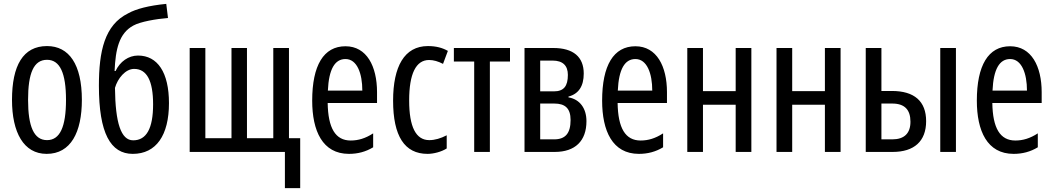

<svg xmlns="http://www.w3.org/2000/svg" viewBox="-20 -785 5442 992"><path d="M403 -269C403 -452 337 -547 223 -547C99 -547 42 -446 42 -269C42 -101 102 10 221 10C346 10 403 -102 403 -269ZM125 -269C125 -407 154 -476 223 -476C290 -476 321 -407 321 -269C321 -130 290 -61 223 -61C155 -61 125 -132 125 -269Z M491 -342C491 -97 551 10 666 10C787 10 853 -86 853 -252C853 -411 794 -498 693 -498C644 -498 600 -467 577 -418H572C577 -531 595 -613 669 -653C705 -673 786 -687 848 -692L839 -765C748 -756 683 -739 642 -716C520 -656 491 -520 491 -342ZM668 -60C605 -60 576 -150 574 -331C588 -380 628 -429 673 -429C739 -429 771 -367 771 -246C771 -122 737 -60 668 -60Z M1473 -537H1392V-71H1256V-537H1176V-71H1041V-537H960V0H1452V187H1531V-71H1473Z M1765 -546C1652 -546 1593 -447 1593 -265C1593 -109 1646 10 1783 10C1829 10 1870 -1 1908 -24V-96C1868 -70 1831 -59 1792 -59C1713 -59 1675 -123 1673 -253H1928V-309C1928 -442 1875 -546 1765 -546ZM1765 -480C1825 -480 1852 -405 1852 -317H1674C1679 -428 1710 -480 1765 -480Z M2189 10C2219 10 2260 0 2288 -18V-86C2257 -70 2227 -61 2198 -61C2129 -61 2094 -129 2094 -266C2094 -404 2129 -475 2197 -475C2220 -475 2244 -468 2269 -455L2294 -522C2266 -538 2233 -547 2191 -547C2069 -547 2011 -441 2011 -265C2011 -82 2070 10 2189 10Z M2615 -467V-537H2325V-467H2430V0H2511V-467Z M2996 -405C2996 -491 2942 -537 2839 -537H2690V0H2846C2952 0 3010 -57 3010 -159C3010 -225 2976 -272 2917 -282V-286C2970 -300 2996 -340 2996 -405ZM2914 -398C2914 -340 2893 -313 2842 -313H2771V-472H2835C2888 -472 2914 -446 2914 -398ZM2928 -165C2928 -96 2901 -65 2843 -65H2771V-250H2844C2899 -250 2928 -226 2928 -165Z M3263 -546C3150 -546 3091 -447 3091 -265C3091 -109 3144 10 3281 10C3327 10 3368 -1 3406 -24V-96C3366 -70 3329 -59 3290 -59C3211 -59 3173 -123 3171 -253H3426V-309C3426 -442 3373 -546 3263 -546ZM3263 -480C3323 -480 3350 -405 3350 -317H3172C3177 -428 3208 -480 3263 -480Z M3612 -537H3531V0H3612V-244H3781V0H3862V-537H3781V-314H3612Z M4073 -537H3992V0H4073V-244H4242V0H4323V-537H4242V-314H4073Z M4453 0H4592C4703 0 4765 -55 4765 -159C4765 -262 4704 -315 4588 -315H4534V-537H4453ZM4838 0H4919V-537H4838ZM4534 -65V-250H4590C4654 -250 4684 -218 4684 -156C4684 -96 4652 -65 4590 -65Z M5199 -546C5086 -546 5027 -447 5027 -265C5027 -109 5080 10 5217 10C5263 10 5304 -1 5342 -24V-96C5302 -70 5265 -59 5226 -59C5147 -59 5109 -123 5107 -253H5362V-309C5362 -442 5309 -546 5199 -546ZM5199 -480C5259 -480 5286 -405 5286 -317H5108C5113 -428 5144 -480 5199 -480Z"/></svg>

Font: Noto Sans UI Condensed
Style: Regular
Weight: 400
Width: 3
Designer: Monotype Design Team
Foundry: Monotype Imaging Inc.
Version: Version 1.901